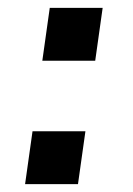

<svg xmlns="http://www.w3.org/2000/svg" viewBox="-20 -470 340 490"><path d="M88 -315 107 -450H242L223 -315ZM44 0 63 -135H198L179 0Z"/></svg>

Font: Mohave Light
Style: Bold Italic
Weight: 700
Italic angle: -8°
Version: Version 2.003